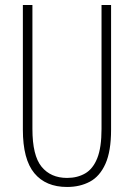

<svg xmlns="http://www.w3.org/2000/svg" viewBox="-20 -734 533 764"><path d="M422 -218Q422 -132 399.5 -82Q377 -32 337.5 -11Q298 10 247 10Q162 10 116.5 -45Q71 -100 71 -218V-714H109V-221Q109 -115 145.5 -70.5Q182 -26 247 -26Q288 -26 319 -44Q350 -62 367 -104.5Q384 -147 384 -221V-714H422Z"/></svg>

Font: Noto Sans Gujarati ExtraCondensed ExtraLight
Style: Regular
Weight: 200
Width: 2
Designer: Jelle Bosma - Monotype Design Team, Universal Thirst
Foundry: Monotype Imaging Inc.
Version: Version 2.106; ttfautohint (v1.8.4.7-5d5b)